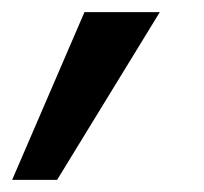

<svg xmlns="http://www.w3.org/2000/svg" viewBox="-91 -157 336 316"><path d="M48 -137H172L3 139H-71Z"/></svg>

Font: SVN-Poppins Medium
Style: Italic
Weight: 500
Italic angle: -10°
Designer: Ninad Kale (Devanagari), Jonny Pinhorn (Latin)
Foundry: Indian Type Foundry
Version: Version 3.002 2017; ttfautohint (v1.8.3)